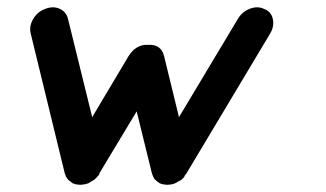

<svg xmlns="http://www.w3.org/2000/svg" viewBox="-20 -513 901 531"><path d="M711 -488Q730 -481 734.5 -460.5Q739 -440 727 -420L496 -34Q492 -28 490 -26V-24L484 -18L482 -16Q478 -14 475 -12Q474 -12 474 -11.5Q474 -11 473 -11Q472 -10 469 -8.5Q466 -7 464 -6Q463 -6 462 -5Q459 -5 455 -3H452Q449 -2 442 -2Q437 -2 434 -3H431Q427 -5 424 -5L423 -6H422Q416 -10 415 -11Q414 -11 414 -11.5Q414 -12 413 -12Q412 -15 409 -16L407 -18L404 -24Q403 -25 403 -26Q402 -28 400 -34L358 -205L255 -34Q255 -29 250 -26Q250 -25 249 -24L243 -18L241 -16Q235 -13 234 -12Q233 -11 232 -11Q231 -10 228.5 -8.5Q226 -7 224 -6H223Q222 -6 222 -5Q218 -5 214 -3H211Q208 -2 202 -2Q196 -2 193 -3H190Q186 -5 184 -5Q183 -6 182 -6H181Q180 -7 178 -8.5Q176 -10 175 -11Q174 -11 174 -11.5Q174 -12 173 -12Q172 -14 168 -16V-17L167 -18Q165 -20 163 -24L162 -25V-26Q161 -28 159 -34L65 -420Q60 -440 71.5 -460Q83 -480 104 -488Q126 -497 144.5 -489Q163 -481 168 -461L235 -189L335 -357Q356 -391 390 -389Q426 -391 434 -357L475 -189L638 -461Q650 -481 671.5 -489Q693 -497 711 -488Z"/></svg>

Font: Quicksand
Style: Bold Italic
Weight: 700
Italic angle: -12°
Designer: Andrew Paglinawan
Foundry: Andrew Paglinawan
Version: 1.002